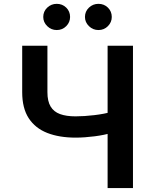

<svg xmlns="http://www.w3.org/2000/svg" viewBox="-20 -961 788 981"><path d="M93.4 -490.1V-727.3H222.3V-490.1Q222.3 -443.9 238.5 -416.9Q254.6 -389.9 286.6 -378.2Q318.5 -366.5 366.1 -366.5Q387.4 -366.5 412.1 -368.1Q436.8 -369.7 462 -372.7Q487.2 -375.7 510.3 -380.1Q533.4 -384.6 551.5 -389.9V-282.7Q533.4 -277 511 -272.4Q488.6 -267.8 463.8 -264.6Q438.9 -261.4 414.1 -259.6Q389.2 -257.8 366.1 -257.8Q282.7 -257.8 221.4 -281.8Q160.2 -305.8 126.8 -356.9Q93.4 -408 93.4 -490.1ZM529.8 -727.3H659.4V0H529.8ZM201 -874.3Q201 -902.7 221.4 -922.1Q241.8 -941.4 269.9 -941.4Q298.7 -941.4 318.4 -922.1Q338.1 -902.7 338.1 -874.3Q338.1 -847.3 318.4 -827.4Q298.7 -807.5 269.9 -807.5Q241.8 -807.5 221.4 -827.4Q201 -847.3 201 -874.3ZM414.1 -874.3Q414.1 -902.7 434.5 -922.1Q454.9 -941.4 483 -941.4Q511.7 -941.4 531.4 -922.1Q551.1 -902.7 551.1 -874.3Q551.1 -847.3 531.4 -827.4Q511.7 -807.5 483 -807.5Q454.9 -807.5 434.5 -827.4Q414.1 -847.3 414.1 -874.3Z"/></svg>

Font: DeltaSans SemiBold
Style: Regular
Weight: 600
Designer: Rasmus Andersson
Foundry: rsms
Version: Version 3.012